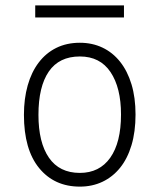

<svg xmlns="http://www.w3.org/2000/svg" viewBox="-20 -682 593 714"><path d="M277 -39Q350 -39 390 -95.5Q430 -152 430 -256Q430 -356 391 -414Q352 -472 277 -472Q200 -472 161.5 -416Q123 -360 123 -255Q123 -152 162 -95.5Q201 -39 277 -39ZM277 -523Q323 -523 361 -505Q399 -487 426.5 -452.5Q454 -418 469 -368.5Q484 -319 484 -256Q484 -192 469 -142Q454 -92 426.5 -58Q399 -24 361 -6Q323 12 277 12Q182 12 125.5 -57Q69 -126 69 -255Q69 -315 83 -364.5Q97 -414 124 -449.5Q151 -485 189.5 -504Q228 -523 277 -523ZM111 -617V-662H441V-617Z"/></svg>

Font: Transpass ExtraLight
Style: Regular
Weight: 200
Designer: Delve Withrington
Foundry: Delve Fonts
Version: Version 1.001;December 18, 2019;FontCreator 12.0.0.2547 64-b